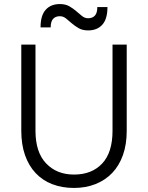

<svg xmlns="http://www.w3.org/2000/svg" viewBox="-20 -920 730 947"><path d="M345 7Q286 7 238 -11.5Q190 -30 156 -66Q122 -102 103.5 -154.5Q85 -207 85 -275V-700H155V-275Q155 -169 207.5 -114Q260 -59 345 -59Q433 -59 484 -113.5Q535 -168 535 -275V-700H605V-275Q605 -208 586.5 -155.5Q568 -103 533.5 -67Q499 -31 451 -12Q403 7 345 7ZM415 -770Q387 -770 368 -781Q349 -792 334 -805Q319 -818 305.5 -829Q292 -840 275 -840Q254 -840 242 -827Q230 -814 230 -785H180Q180 -844 205.5 -872Q231 -900 275 -900Q303 -900 322 -889Q341 -878 356 -865Q371 -852 384.5 -841Q398 -830 415 -830Q436 -830 448 -843Q460 -856 460 -885H510Q510 -826 484.5 -798Q459 -770 415 -770Z"/></svg>

Font: Retni Sans
Style: Regular
Weight: 400
Designer: Vitaly Kuzmin
Foundry: ParaType Ltd.
Version: Version 1.00;March 2, 2019;FontCreator 11.5.0.2425 64-bit; t